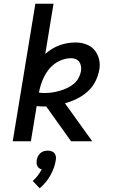

<svg xmlns="http://www.w3.org/2000/svg" viewBox="-20 -755 640 1026"><path d="M48 0 169 -735H266L222 -467Q239 -482 258.5 -494Q278 -506 299 -513.5Q320 -521 341.5 -524.5Q363 -528 384 -528Q413 -528 439.5 -518.5Q466 -509 483.5 -489Q501 -469 508.5 -441.5Q516 -414 511 -385Q506 -353 490.5 -321.5Q475 -290 449 -266.5Q423 -243 391.5 -227.5Q360 -212 327 -203L473 0H360L227 -186H214Q204 -186 194.5 -186.5Q185 -187 176 -188L145 0ZM220 -258Q239 -258 259 -261Q279 -264 298.5 -269.5Q318 -275 337.5 -284Q357 -293 373.5 -306.5Q390 -320 400 -339Q410 -358 413 -377Q415 -390 412.5 -402.5Q410 -415 403.5 -424.5Q397 -434 385.5 -439Q374 -444 361 -444Q339 -444 317 -437Q295 -430 275.5 -416.5Q256 -403 241 -384.5Q226 -366 216 -345.5Q206 -325 199 -303.5Q192 -282 188 -260Q196 -259 203.5 -258.5Q211 -258 220 -258ZM192 251 155 212Q170 199 182 183Q194 167 203 150Q195 148 189 143.5Q183 139 179.5 132Q176 125 175.5 117Q175 109 176 101Q178 91 182.5 81Q187 71 195.5 63.5Q204 56 214.5 53Q225 50 235 50Q245 50 254.5 53Q264 56 270.5 63.5Q277 71 278.5 81Q280 91 278 101Q275 122 267.5 142.5Q260 163 249 182.5Q238 202 223.5 219.5Q209 237 192 251Z"/></svg>

Font: Iosevka Custom Medium
Style: Italic
Weight: 500
Italic angle: -9°
Designer: Belleve Invis
Foundry: Belleve Invis
Version: Version 27.0.1